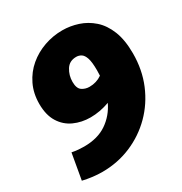

<svg xmlns="http://www.w3.org/2000/svg" viewBox="-172 -853 943 994"><g transform="rotate(-30 299.5 -355.5)"><path d="M598 -439Q598 -341 563.5 -258.5Q529 -176 468 -115Q407 -54 326.5 -20Q246 14 154 14Q127 14 98 10.5Q69 7 39 0L66 -154Q86 -150 104 -148.5Q122 -147 138 -147Q220 -147 274 -184Q328 -221 357 -282Q299 -261 243 -261Q190 -261 145 -281.5Q100 -302 73.5 -345Q47 -388 47 -454Q47 -517 71.5 -567.5Q96 -618 137.5 -653Q179 -688 231.5 -706.5Q284 -725 340 -725Q387 -725 433 -710Q479 -695 516.5 -662Q554 -629 576 -574Q598 -519 598 -439ZM253 -467Q253 -428 272.5 -414.5Q292 -401 317 -401Q359 -401 392 -424Q393 -439 393 -456Q393 -505 385 -529Q377 -553 363.5 -561.5Q350 -570 334 -570Q293 -570 273 -538Q253 -506 253 -467Z"/></g></svg>

Font: Bitter Black
Style: Italic
Weight: 900
Italic angle: -9°
Designer: Sol Matas, and Bitter project Authors
Foundry: Sol Matas
Version: Version 2.001